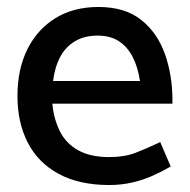

<svg xmlns="http://www.w3.org/2000/svg" viewBox="-20 -518 544 550"><path d="M474 -221V-231Q474 -302 452.5 -363Q431 -424 384.5 -461Q338 -498 262 -498Q190 -498 138 -465.5Q86 -433 58 -376Q30 -319 30 -243Q30 -167 59.5 -109.5Q89 -52 148 -20Q207 12 293 12Q327 12 358 5Q389 -2 417 -14.5Q445 -27 469 -41L439 -111Q399 -92 367.5 -80Q336 -68 293 -68Q239 -68 204 -87.5Q169 -107 151.5 -142Q134 -177 130 -221ZM132 -286Q137 -326 152.5 -355Q168 -384 195 -400Q222 -416 259 -416Q296 -416 320.5 -400Q345 -384 360 -355Q375 -326 381 -286Z"/></svg>

Font: Catamaran Thin Medium
Style: Regular
Weight: 500
Version: Version 2.000